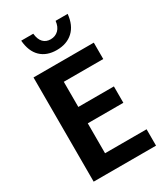

<svg xmlns="http://www.w3.org/2000/svg" viewBox="-222 -1019 974 1117"><g transform="rotate(-30 265.0 -460.5)"><path d="M66 -700H471V-590H206V-421H445V-311H206V-110H485V0H66ZM192 -921Q196 -881 215 -861.5Q234 -842 264 -842Q296 -842 317 -862.5Q338 -883 342 -921H423Q416 -848 374 -809Q332 -770 264 -770Q197 -770 157 -808.5Q117 -847 111 -921Z"/></g></svg>

Font: Moderustic SemiBold
Style: Regular
Weight: 600
Designer: Tural Alisoy
Foundry: TAFT Foundry
Version: Version 2.120